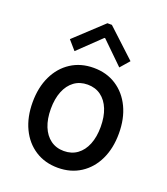

<svg xmlns="http://www.w3.org/2000/svg" viewBox="-141 -861 843 968"><g transform="rotate(20 281.0 -377.5)"><path d="M281.2 7.8Q211.9 7.8 159.7 -25.9Q107.4 -59.6 78.6 -119.9Q49.8 -180.2 49.8 -259.8Q49.8 -339.4 78.6 -399.7Q107.4 -460 159.7 -493.9Q211.9 -527.8 281.2 -527.8Q350.6 -527.8 402.8 -493.9Q455.1 -460 483.9 -399.7Q512.7 -339.4 512.7 -259.8Q512.7 -180.2 483.9 -119.9Q455.1 -59.6 402.8 -25.9Q350.6 7.8 281.2 7.8ZM281.2 -82Q322.8 -82 352.8 -104Q382.8 -126 398.9 -165.8Q415 -205.6 415 -259.8Q415 -314 398.9 -354Q382.8 -394 352.8 -416Q322.8 -438 281.2 -438Q239.7 -438 209.7 -416Q179.7 -394 163.6 -354Q147.5 -314 147.5 -259.8Q147.5 -205.6 163.6 -165.8Q179.7 -126 209.7 -104Q239.7 -82 281.2 -82ZM160.2 -573.7 117.7 -622.6 268.1 -762.7H292L442.9 -622.6L400.4 -573.7L283.2 -688H279.3Z"/></g></svg>

Font: Reddit Mono Medium
Style: Regular
Weight: 500
Monospace: yes
Designer: Stephen Hutchings
Foundry: Reddit
Version: Version 1.014